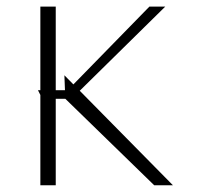

<svg xmlns="http://www.w3.org/2000/svg" viewBox="-20 -548 631 568"><path d="M144.9 -528.4V-281.2H172.2L170.5 -325.3L197.1 -298.3L421.9 -528.4H468.8L215.9 -279.5L491.5 0H436.1L173.3 -255.7H144.9V0H99.4V-267L92.3 -281.2H99.4V-528.4Z"/></svg>

Font: Inter Thin BETA
Style: Regular
Weight: 100
Designer: Rasmus Andersson
Foundry: rsms
Version: Version 3.011;git-f93a4a705